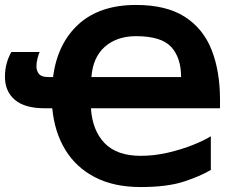

<svg xmlns="http://www.w3.org/2000/svg" viewBox="-20 -745 988 775"><path d="M529 -725Q651 -725 725.5 -677.5Q800 -630 834 -544Q868 -458 868 -343V-308H347Q353 -218 402.5 -167Q452 -116 548 -116Q603 -116 658.5 -129Q714 -142 760 -160.5Q806 -179 831 -195V-59Q787 -33 720.5 -11.5Q654 10 547 10Q440 10 363.5 -29.5Q287 -69 243.5 -140.5Q200 -212 191 -308H160Q80 -308 40 -342Q0 -376 0 -435Q0 -464 7 -489.5Q14 -515 26 -535H140Q137 -530 132 -511.5Q127 -493 127 -477Q127 -460 137 -447Q147 -434 174 -434H194Q212 -570 297.5 -647.5Q383 -725 529 -725ZM529 -599Q452 -599 403.5 -556.5Q355 -514 349 -434H711Q711 -512 671 -555.5Q631 -599 529 -599Z"/></svg>

Font: Noto Sans
Style: Bold
Weight: 700
Designer: Monotype Design Team
Foundry: Monotype Imaging Inc.
Version: Version 2.000;GOOG;noto-source:20170915:90ef993387c0; ttfaut